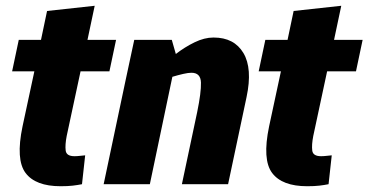

<svg xmlns="http://www.w3.org/2000/svg" viewBox="-20 -638 1276 665"><path d="M275 -100 264 0Q249 3 232 5Q215 7 190 7Q103 7 68.5 -39Q34 -85 58 -200L99 -391H22L45 -500H122L143 -600L308 -618L283 -500H382L359 -391H259L211 -167Q205 -136 207.5 -116.5Q210 -97 238 -97Q247 -97 255 -98Q263 -99 275 -100Z M770 0H610L663 -250Q677 -318 676 -352Q675 -386 643 -386Q632 -386 614.5 -382Q597 -378 577 -372L499 0H339L415 -360L445 -500H575L589 -451Q620 -475 654 -491.5Q688 -508 719 -508H720Q791 -508 823 -454.5Q855 -401 834 -302L823 -250Z M1129 -100 1118 0Q1103 3 1086 5Q1069 7 1044 7Q957 7 922.5 -39Q888 -85 912 -200L953 -391H876L899 -500H976L997 -600L1162 -618L1137 -500H1236L1213 -391H1113L1065 -167Q1059 -136 1061.5 -116.5Q1064 -97 1092 -97Q1101 -97 1109 -98Q1117 -99 1129 -100Z"/></svg>

Font: Epunda Sans ExtraBold
Style: Italic
Weight: 800
Italic angle: -12.0243°
Designer: Simon Atzbach
Foundry: typofactur
Version: Version 2.204; ttfautohint (v1.8.4.7-5d5b)